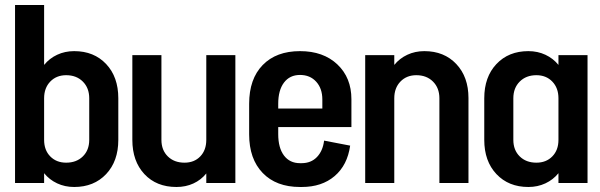

<svg xmlns="http://www.w3.org/2000/svg" viewBox="-20 -730 2394 766"><path d="M452 -338V-172Q452 -87 403.5 -35.5Q355 16 276 16Q239 16 208 1.5Q177 -13 156 -39V0H40V-710H156V-471Q177 -497 208 -511.5Q239 -526 276 -526Q355 -526 403.5 -474.5Q452 -423 452 -338ZM336 -172V-338Q336 -379 310.5 -404.5Q285 -430 244 -430Q205 -430 180.5 -404.5Q156 -379 156 -338V-172Q156 -131 180.5 -106Q205 -81 244 -81Q285 -81 310.5 -106Q336 -131 336 -172Z M803 -510H919V0H803V-38Q782 -12 751.5 2Q721 16 684 16Q604 16 556 -35.5Q508 -87 508 -172V-510H624V-172Q624 -131 649.5 -106Q675 -81 716 -81Q755 -81 779 -106Q803 -131 803 -172Z M1382 -223H1090V-195Q1090 -140 1113 -109.5Q1136 -79 1177 -79H1183Q1221 -79 1244.5 -103.5Q1268 -128 1273 -169L1377 -149Q1366 -71 1315 -27.5Q1264 16 1184 16H1177Q1082 16 1028 -40Q974 -96 974 -194V-316Q974 -415 1028 -470.5Q1082 -526 1177 -526Q1270 -526 1326 -473Q1382 -420 1382 -334ZM1266 -297V-333Q1266 -377 1241.5 -404Q1217 -431 1177 -431Q1136 -431 1113 -400.5Q1090 -370 1090 -316V-297Z M1849 0H1733V-338Q1733 -379 1707.5 -404.5Q1682 -430 1641 -430Q1602 -430 1577.5 -404.5Q1553 -379 1553 -338V0H1437V-510H1553V-471Q1574 -497 1605 -511.5Q1636 -526 1673 -526Q1752 -526 1800.5 -474.5Q1849 -423 1849 -339Z M2208 -510H2324V0H2208V-39Q2187 -13 2156 1.5Q2125 16 2088 16Q2009 16 1960.5 -35.5Q1912 -87 1912 -172V-338Q1912 -423 1960.5 -474.5Q2009 -526 2088 -526Q2125 -526 2156 -511.5Q2187 -497 2208 -471ZM2208 -172V-338Q2208 -379 2183.5 -404.5Q2159 -430 2120 -430Q2079 -430 2053.5 -404.5Q2028 -379 2028 -338V-172Q2028 -131 2053.5 -106Q2079 -81 2120 -81Q2159 -81 2183.5 -106Q2208 -131 2208 -172Z"/></svg>

Font: Akshar Medium
Style: Regular
Weight: 500
Designer: Tall Chai
Foundry: Tall Chai
Version: Version 1.000